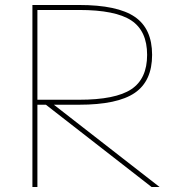

<svg xmlns="http://www.w3.org/2000/svg" viewBox="-20 -750 704 770"><path d="M110 -730H297Q451 -730 520.5 -682.5Q590 -635 590 -530Q590 -425 520.5 -377.5Q451 -330 297 -330H196L620 0H588L164 -330H130V0H110ZM297 -350Q443 -350 506.5 -392Q570 -434 570 -530Q570 -626 506.5 -668Q443 -710 297 -710H130V-350Z"/></svg>

Font: Enso Thin
Style: Regular
Weight: 100
Designer: Coji Morishita
Foundry: UNDERFOREST DESIGN
Version: Version 1.000